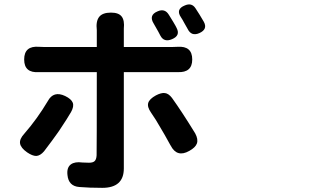

<svg xmlns="http://www.w3.org/2000/svg" viewBox="-20 -819 1540 888"><path d="M453.1 49.8Q393.6 49.8 346.7 45.9Q296.9 42 292 -9.8Q288.1 -43.9 307.6 -58.6Q326.2 -72.3 361.3 -67.4Q374 -66.4 391.6 -66.4Q410.2 -66.4 418 -74.2Q425.8 -82 426.8 -100.6Q427.7 -135.7 427.7 -484.4V-485.4H184.6Q172.9 -485.4 160.2 -485.4Q91.8 -480.5 91.8 -543.9Q91.8 -608.4 161.1 -602.5Q168.9 -601.6 184.6 -601.6H305.7H427.7V-677.7Q427.7 -678.7 427.7 -679.7Q422.9 -720.7 438.5 -740.7Q454.1 -760.7 493.2 -760.7Q529.3 -760.7 543 -742.2Q556.6 -724.6 552.7 -686.5Q552.7 -682.6 552.7 -677.7V-601.6H775.4Q792 -601.6 800.8 -602.5Q869.1 -607.4 869.1 -543.9Q869.1 -482.4 801.8 -485.4Q789.1 -485.4 776.4 -485.4H552.7V-40Q552.7 49.8 453.1 49.8ZM769.5 -145.5Q768.6 -147.5 766.6 -150.4Q738.3 -202.1 722.7 -227.5Q701.2 -265.6 678.7 -297.9Q660.2 -324.2 665.5 -342.8Q670.9 -361.3 701.2 -377.9Q725.6 -390.6 742.2 -388.7Q759.8 -386.7 775.4 -366.2Q822.3 -300.8 882.8 -202.1Q897.5 -174.8 890.6 -155.3Q883.8 -136.7 855.5 -121.1Q798.8 -88.9 769.5 -145.5ZM105.5 -114.3Q76.2 -134.8 72.8 -155.3Q69.3 -175.8 92.8 -201.2Q152.3 -269.5 201.2 -351.6Q227.5 -400.4 281.2 -375Q309.6 -361.3 316.4 -344.2Q323.2 -327.1 308.6 -300.8Q293 -273.4 253.9 -214.8Q249 -208 247.1 -205.1Q224.6 -172.9 183.6 -119.1Q166 -98.6 147.5 -97.7Q129.9 -97.7 105.5 -114.3ZM721.7 -654.3Q718.8 -660.2 711.9 -672.9Q698.2 -697.3 691.4 -709Q666 -749 709 -766.6Q742.2 -781.2 760.7 -751Q774.4 -729.5 781.2 -717.8Q785.2 -710.9 792 -699.2Q794.9 -692.4 796.9 -689.5Q815.4 -654.3 775.4 -637.7Q738.3 -622.1 721.7 -654.3ZM847.7 -685.5Q842.8 -695.3 831.1 -714.8Q829.1 -718.8 824.7 -726.6Q820.3 -734.4 817.4 -738.3Q791 -776.4 835 -793.9Q866.2 -807.6 883.8 -781.2Q903.3 -752 922.9 -717.8Q941.4 -683.6 902.3 -666Q865.2 -649.4 847.7 -685.5Z"/></svg>

Font: Bpmf GenSen Rounded B
Style: B
Weight: 700
Foundry: But Ko
Version: Version 1.320